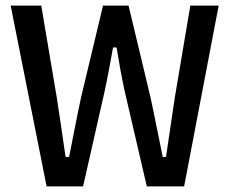

<svg xmlns="http://www.w3.org/2000/svg" viewBox="-20 -669 820 684"><path d="M276 -5 353 -345C364 -396 373 -446 382 -496L383 -500H395L396 -496C404 -446 413 -396 424 -345L503 -5H636L759 -649H658L603 -323C593 -254 582 -184 572 -114V-110H559V-114C544 -184 531 -255 516 -323L438 -649H347L269 -323C254 -254 241 -183 227 -114L226 -110H214L213 -114C203 -183 193 -253 182 -323L127 -649H18L146 -5Z"/></svg>

Font: Falling Sky
Style: Light
Weight: 400
Designer: Paul D. Hunt
Foundry: Adobe Systems Incorporated
Version: Version 1.02